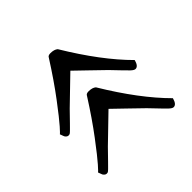

<svg xmlns="http://www.w3.org/2000/svg" viewBox="-82 -553 622 622"><g transform="rotate(45 229.0 -242.0)"><path d="M287.1 -241.2 372.1 -153.3Q381.8 -143.6 391.6 -134.3Q401.4 -125 406.7 -119.6Q412.1 -114.3 417 -109.4Q421.9 -104.5 424.3 -102.1Q426.8 -99.6 428.7 -97.2Q430.7 -94.7 431.2 -92.8Q431.6 -90.8 431.6 -88.9Q431.6 -85 428.7 -81.5Q425.8 -78.1 422.9 -76.7Q419.9 -75.2 415 -73.7Q410.2 -72.3 409.2 -71.3Q408.2 -73.2 390.1 -89.4Q372.1 -105.5 322.3 -143.1Q272.5 -180.7 208 -221.7Q201.2 -224.6 201.2 -235.4Q201.2 -252.9 209 -261.7Q334 -336.9 410.2 -413.1Q432.6 -407.2 432.6 -394.5Q432.6 -388.7 423.8 -379.4Q415 -370.1 373 -330.1Q360.4 -317.4 327.1 -282.7Q293.9 -248 287.1 -241.2ZM112.3 -241.2 197.3 -153.3Q207 -143.6 216.8 -134.3Q226.6 -125 231.9 -119.6Q237.3 -114.3 242.2 -109.4Q247.1 -104.5 249.5 -102.1Q252 -99.6 253.9 -97.2Q255.9 -94.7 256.3 -92.8Q256.8 -90.8 256.8 -88.9Q256.8 -85 253.9 -81.5Q251 -78.1 248 -76.7Q245.1 -75.2 240.2 -73.7Q235.4 -72.3 234.4 -71.3Q233.4 -73.2 215.3 -89.4Q197.3 -105.5 147.5 -143.1Q97.7 -180.7 33.2 -221.7Q26.4 -224.6 26.4 -235.4Q26.4 -252.9 34.2 -261.7Q159.2 -336.9 235.4 -413.1Q257.8 -407.2 257.8 -394.5Q257.8 -388.7 249 -379.4Q240.2 -370.1 198.2 -330.1Q185.5 -317.4 152.3 -282.7Q119.1 -248 112.3 -241.2Z"/></g></svg>

Font: Crimson Text
Style: Regular
Weight: 400
Version: Version 0.13